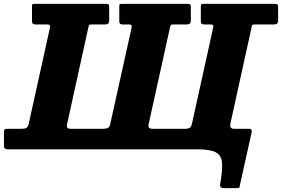

<svg xmlns="http://www.w3.org/2000/svg" viewBox="-56 -770 1454 990"><path d="M399 -626 289.5 -128Q284.5 -106 308.5 -106H478.5Q491.5 -106 500.2 -110.2Q509 -114.5 512.5 -131L622.5 -627Q624.5 -636 621.5 -640Q618.5 -644 607.5 -644H576Q559 -644 559 -659V-737Q559 -747 562.2 -748.5Q565.5 -750 574 -750H910Q921 -750 924.5 -747.2Q928 -744.5 928 -733V-665Q928 -651.5 922 -647.8Q916 -644 907 -644H840Q828 -644 825.2 -640.8Q822.5 -637.5 820 -626L710 -128Q705.5 -106 729 -106H899.5Q912.5 -106 921 -110.2Q929.5 -114.5 933.5 -131L1043 -627Q1045.5 -636 1042.5 -640Q1039.5 -644 1028 -644H996.5Q979.5 -644 979.5 -659V-737Q979.5 -747 982.8 -748.5Q986 -750 994.5 -750H1360Q1371 -750 1374.5 -747.2Q1378 -744.5 1378 -733V-665Q1378 -651.5 1372.2 -647.8Q1366.5 -644 1357 -644H1259.5Q1247.5 -644 1244.5 -641Q1241.5 -638 1240.5 -626L1131 -128Q1129.5 -106 1150 -106H1231Q1243 -106 1242 -90L1181 184.5Q1180.5 195.5 1177 197.8Q1173.5 200 1162 200H1099Q1085 200 1081.2 194Q1077.5 188 1079.5 176.5Q1092 107.5 1088.8 69Q1085.5 30.5 1056.5 15.2Q1027.5 0 962.5 0H-15.5Q-35.5 0 -35.5 -16V-92Q-35.5 -100 -31.2 -103Q-27 -106 -12.5 -106H58Q71 -106 79.5 -110.2Q88 -114.5 92 -131L201.5 -627Q203.5 -636 200.8 -640Q198 -644 186.5 -644H126Q109 -644 109 -659V-737Q109 -747 112 -748.5Q115 -750 124 -750H489Q500.5 -750 503.8 -747.2Q507 -744.5 507 -733V-665Q507 -651.5 501.2 -647.8Q495.5 -644 486 -644H418Q406 -644 403.8 -640.8Q401.5 -637.5 399 -626Z"/></svg>

Font: Besley* Heavy
Style: Italic
Weight: 800
Italic angle: -13°
Designer: Owen Earl
Foundry: indestructible type*
Version: Version 3.000; ttfautohint (v1.8.3)